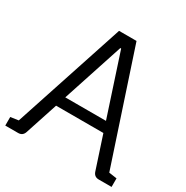

<svg xmlns="http://www.w3.org/2000/svg" viewBox="-168 -870 978 1009"><g transform="rotate(30 321.5 -365.0)"><path d="M77 0H-1V-52L47 -59L268 -730H374L596 -59L644 -52V0H566Q539 0 530 -26L465 -224H178L113 -26Q104 0 77 0ZM324 -655H319L198 -286H445Z"/></g></svg>

Font: Fauna One
Style: Regular
Weight: 400
Version: Version 1.001